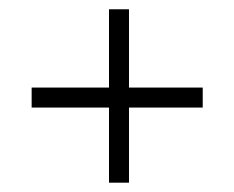

<svg xmlns="http://www.w3.org/2000/svg" viewBox="-20 -515 502 412"><path d="M415 -327.1V-284.2H256.8V-123H213.9V-284.2H47.9V-327.1H213.9V-495.1H256.8V-327.1Z"/></svg>

Font: LaylaRuqaa
Style: Regular
Weight: 400
Version: Version 2.0